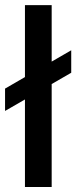

<svg xmlns="http://www.w3.org/2000/svg" viewBox="-29 -748 305 768"><path d="M177.7 -727.5V0H70.8V-727.5ZM-8.8 -304.2V-393.6L255.9 -546.9V-457Z"/></svg>

Font: Inter 16pt Medium
Style: Regular
Weight: 500
Version: Version 4.001;git-66647c0bb